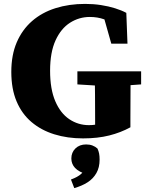

<svg xmlns="http://www.w3.org/2000/svg" viewBox="-20 -692 767 985"><path d="M406 18Q326 18 258.5 -3Q191 -24 141.5 -66Q92 -108 65 -172Q38 -236 38 -323Q38 -410 66 -475Q94 -540 144.5 -584Q195 -628 264.5 -650Q334 -672 417 -672Q459 -672 498 -666Q537 -660 570.5 -649.5Q604 -639 628 -626L634 -468H551L508 -620L583 -613V-555Q548 -581 514 -593Q480 -605 441 -605Q386 -605 339.5 -575.5Q293 -546 265 -485Q237 -424 237 -329Q237 -235 263.5 -173Q290 -111 335.5 -80.5Q381 -50 436 -50Q473 -50 499 -60Q525 -70 552 -87L468 -12V-86Q468 -146 467.5 -205Q467 -264 466 -326H650Q650 -265 649.5 -205Q649 -145 649 -84V-39Q600 -12 540.5 3Q481 18 406 18ZM377 -259V-326H704V-259L592 -251H507ZM491 127Q491 167 474.5 196Q458 225 429 243.5Q400 262 361 273L344 229Q379 216 396 200.5Q413 185 428 156L429 204Q384 190 365 169.5Q346 149 346 121Q346 90 367 69.5Q388 49 422 49Q440 49 454.5 54.5Q469 60 480 70Q486 83 488.5 96Q491 109 491 127Z"/></svg>

Font: Source Serif 4 ExtraBold
Style: Regular
Weight: 800
Designer: Frank Grießhammer
Foundry: Adobe Systems Incorporated
Version: Version 4.004;hotconv 1.0.116;makeotfexe 2.5.65601